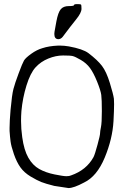

<svg xmlns="http://www.w3.org/2000/svg" viewBox="-20 -909 615 949"><path d="M268.1 -715.3Q248.5 -715.8 248.5 -741.2Q248.5 -744.6 249.5 -752.2Q250.5 -759.8 258.8 -803.7Q267.1 -847.7 280.3 -863.3Q293.5 -878.9 319.6 -878.9Q345.7 -878.9 345.7 -883.8Q345.7 -888.7 361.6 -888.7Q377.4 -888.7 380.1 -886.7Q382.8 -884.8 382.8 -865.2Q382.8 -845.7 356.2 -813Q329.6 -780.3 289.6 -726.6Q280.3 -715.3 268.1 -715.3ZM266.6 -683.6Q272.5 -683.6 278.3 -683.6Q296.9 -683.6 320.3 -679.7Q389.6 -667 417 -646.5Q461.9 -612.3 483.9 -583.5Q505.9 -554.7 522.9 -499Q540 -443.4 543 -420.9Q543.9 -412.1 543.9 -394.5Q543.9 -365.2 541 -310.5Q536.1 -222.7 497.6 -129.9Q459 -37.1 395.5 -6.8Q344.7 20.5 318.4 20.5L248 9.8Q205.1 -1 184.1 -9.3Q163.1 -17.6 131.3 -36.6Q99.6 -55.7 81.1 -81.5Q62.5 -107.4 48.8 -147Q35.2 -186.5 32.2 -210Q29.3 -232.4 27.3 -261.7Q27.3 -261.7 27.3 -277.3Q27.3 -307.6 32.2 -366.2Q39.1 -441.4 46.4 -469.2Q53.7 -497.1 72.3 -546.9Q90.8 -596.7 98.6 -609.9Q106.4 -623 134.3 -643.1Q162.1 -663.1 189.5 -670.9Q221.7 -681.6 266.6 -683.6ZM85.9 -360.4Q84 -335.9 84 -311.5Q84 -271.5 89.8 -231.4Q98.6 -167 120.1 -129.4Q141.6 -91.8 173.8 -73.7Q206.1 -55.7 249.5 -46.9Q293 -38.1 308.1 -38.1Q323.2 -38.1 331.1 -42Q407.2 -68.4 442.4 -132.8Q449.2 -146.5 461.9 -193.4Q474.6 -240.2 474.6 -250Q474.6 -259.8 479 -280.8Q483.4 -301.8 483.4 -359.9Q483.4 -418 480.5 -439.9Q477.5 -461.9 460 -505.4Q442.4 -548.8 424.8 -572.8Q407.2 -596.7 379.4 -612.8Q351.6 -628.9 339.8 -631.8Q328.1 -634.8 292 -634.8Q255.9 -634.8 218.8 -619.6Q181.6 -604.5 155.8 -576.2Q129.9 -547.9 110.8 -486.3Q91.8 -424.8 85.9 -360.4Z"/></svg>

Font: Drukaatie burti
Style: Light
Weight: 300
Version: Version 0.14